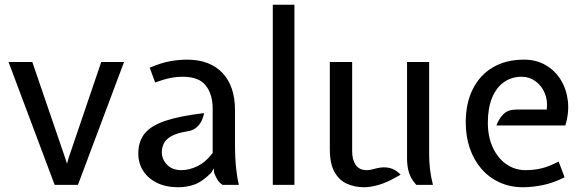

<svg xmlns="http://www.w3.org/2000/svg" viewBox="-20 -778 2468 808"><path d="M210 0 16 -517H116L254 -114L262 -89L269 -114L406 -517H502L308 0Z M730 10Q678 10 640.2 -8.8Q602.5 -27.5 582.2 -59.5Q562 -91.5 562 -132Q562 -182.5 588.5 -215.8Q615 -249 675.8 -269.5Q736.5 -290 839 -302Q837 -290 830.2 -273.5Q823.5 -257 808.5 -243Q793.5 -229 767 -225Q723 -218 700.2 -204.5Q677.5 -191 669.2 -173.8Q661 -156.5 661 -138Q661 -107.5 683 -84.8Q705 -62 743 -62Q777 -62 811.5 -79Q846 -96 875 -134V-321Q875 -380.5 846.2 -417.8Q817.5 -455 749 -455Q722 -455 695.5 -449.5Q669 -444 633 -431L610 -493Q659 -514 696.5 -520.5Q734 -527 767 -527Q863 -527 916 -471.2Q969 -415.5 969 -314V-171Q969 -111 973.8 -68.8Q978.5 -26.5 985 0H917Q903 -8.5 895 -22Q887 -35.5 881 -51L880 -69L869 -51Q831 -13 798.5 -1.5Q766 10 730 10Z M1128 0V-758H1219V0Z M1513 10Q1473.5 10 1440.5 -4.5Q1407.5 -19 1387.8 -54Q1368 -89 1368 -151V-517H1462V-141Q1462 -106.5 1476.8 -84.2Q1491.5 -62 1523 -62Q1535 -62 1543.8 -64.5Q1552.5 -67 1566 -70Q1595.5 -77 1620.2 -71Q1645 -65 1666 -43Q1613 -11.5 1576.5 -0.8Q1540 10 1513 10ZM1732 0Q1708 -27 1700.5 -53.5Q1693 -80 1693 -110V-517H1786V-126Q1786 -98.5 1789.5 -67Q1793 -35.5 1802 0Z M2182 10Q2127 10 2082.2 -10.5Q2037.5 -31 2005.8 -67.8Q1974 -104.5 1957 -154.2Q1940 -204 1940 -263Q1940 -344 1969.8 -403.2Q1999.5 -462.5 2054.5 -494.8Q2109.5 -527 2185 -527Q2236.5 -527 2276 -504.2Q2315.5 -481.5 2339.8 -442.2Q2364 -403 2369.8 -353.2Q2375.5 -303.5 2359 -250H2069Q2079.5 -278.5 2098.8 -297.8Q2118 -317 2154 -317H2281Q2285.5 -355.5 2272.2 -386.8Q2259 -418 2233.2 -436.5Q2207.5 -455 2175 -455Q2133 -455 2101 -432.5Q2069 -410 2051 -366.8Q2033 -323.5 2033 -262Q2033 -202.5 2053.8 -157.5Q2074.5 -112.5 2110.5 -87.2Q2146.5 -62 2192 -62Q2226.5 -62 2257.5 -69.2Q2288.5 -76.5 2331 -98L2356 -32Q2308 -7.5 2263 1.2Q2218 10 2182 10Z"/></svg>

Font: Expletus Sans
Style: Regular
Weight: 400
Designer: Jasper de Waard
Foundry: Designtown
Version: Version 7.500